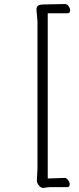

<svg xmlns="http://www.w3.org/2000/svg" viewBox="-20 -784 390 953"><path d="M229 145Q215 145 195 149Q183 149 173 136.5Q163 124 163 114L166 51V-678L161 -736Q161 -750 169 -756Q177 -762 202 -762L300 -764H302Q313 -764 320.5 -753.5Q328 -743 328 -732Q328 -718 315 -718H217V102Q295 99 302.5 99Q310 99 318 110Q326 121 326 131Q326 145 313 145Z"/></svg>

Font: LXGW WenKai Light
Style: Regular
Weight: 300
Designer: LXGW / Fontworks Inc.
Foundry: LXGW / Fontworks Inc.
Version: Version 1.501; October 10, 2024